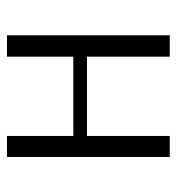

<svg xmlns="http://www.w3.org/2000/svg" viewBox="2 -514 512 557"><g transform="rotate(-90 258.5 -236.0)"><path d="M81.1 0V-472.2H142.1V-279.8H372.1V-472.2H434.1V0H372.1V-240.2H142.1V0Z"/></g></svg>

Font: CMU Bright
Style: Roman
Weight: 500
Version: Version 0.7.0